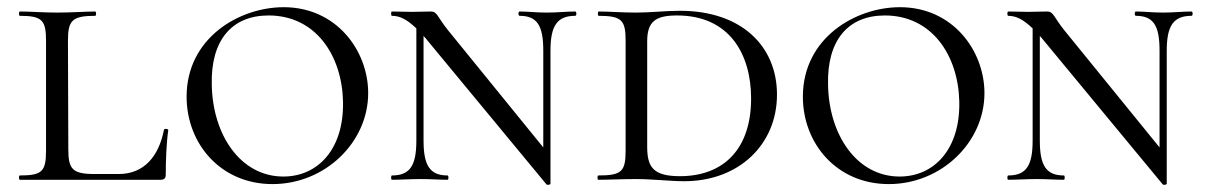

<svg xmlns="http://www.w3.org/2000/svg" viewBox="-20 -500 3363 534"><path d="M169 -386C169 -443 180 -456 245 -456C248 -456 248 -468 245 -468C217 -468 180 -465 139 -465C101 -465 64 -468 35 -468C32 -468 32 -456 35 -456C97 -456 108 -444 108 -387V-81C108 -23 97 -12 35 -12C32 -12 32 0 35 0H426C437 0 441 -4 441 -15C441 -54 443 -105 448 -138C448 -142 437 -143 436 -139C422 -67 382 -16 310 -16H243C181 -16 170 -30 170 -85Z M738 12C884 12 1004 -104 1004 -241C1004 -359 916 -480 769 -480C646 -480 499 -395 499 -231C499 -101 593 12 738 12ZM768 -9C649 -9 571 -125 569 -265C566 -387 624 -457 727 -457C858 -457 931 -346 934 -218C937 -85 864 -9 768 -9Z M1580 -468C1557 -468 1528 -465 1501 -465C1472 -465 1448 -468 1425 -468C1421 -468 1421 -456 1425 -456C1474 -456 1491 -429 1491 -359V-90L1226 -416C1197 -452 1196 -468 1179 -468C1155 -468 1145 -467 1126 -467C1110 -467 1089 -468 1070 -468C1067 -468 1067 -456 1070 -456C1092 -456 1112 -446 1138 -421V-109C1138 -39 1120 -12 1070 -12C1067 -12 1067 0 1070 0C1093 0 1121 -2 1149 -2C1178 -2 1202 0 1225 0C1228 0 1228 -12 1225 -12C1176 -12 1158 -39 1158 -109V-400C1162 -396 1166 -391 1170 -386L1500 13C1502 15 1511 14 1511 11V-359C1511 -429 1530 -456 1580 -456C1584 -456 1584 -468 1580 -468Z M1883 4C2035 4 2141 -98 2141 -237C2141 -370 2044 -470 1871 -470C1832 -470 1789 -465 1749 -465C1711 -465 1674 -468 1645 -468C1642 -468 1642 -456 1645 -456C1709 -456 1720 -444 1720 -387V-81C1720 -23 1709 -12 1644 -12C1641 -12 1641 0 1644 0C1673 0 1711 -2 1749 -2C1793 -2 1845 4 1883 4ZM1871 -10C1796 -10 1780 -36 1780 -92V-385C1780 -440 1803 -457 1863 -457C2009 -457 2069 -349 2069 -226C2069 -87 1994 -10 1871 -10Z M2452 12C2598 12 2718 -104 2718 -241C2718 -359 2630 -480 2483 -480C2360 -480 2213 -395 2213 -231C2213 -101 2307 12 2452 12ZM2482 -9C2363 -9 2285 -125 2283 -265C2280 -387 2338 -457 2441 -457C2572 -457 2645 -346 2648 -218C2651 -85 2578 -9 2482 -9Z M3294 -468C3271 -468 3242 -465 3215 -465C3186 -465 3162 -468 3139 -468C3135 -468 3135 -456 3139 -456C3188 -456 3205 -429 3205 -359V-90L2940 -416C2911 -452 2910 -468 2893 -468C2869 -468 2859 -467 2840 -467C2824 -467 2803 -468 2784 -468C2781 -468 2781 -456 2784 -456C2806 -456 2826 -446 2852 -421V-109C2852 -39 2834 -12 2784 -12C2781 -12 2781 0 2784 0C2807 0 2835 -2 2863 -2C2892 -2 2916 0 2939 0C2942 0 2942 -12 2939 -12C2890 -12 2872 -39 2872 -109V-400C2876 -396 2880 -391 2884 -386L3214 13C3216 15 3225 14 3225 11V-359C3225 -429 3244 -456 3294 -456C3298 -456 3298 -468 3294 -468Z"/></svg>

Font: Cormorant SC
Style: Regular
Weight: 400
Designer: Christian Thalmann (Catharsis Fonts)
Version: Version 1.000;PS 001.000;hotconv 1.0.70;makeotf.lib2.5.58329